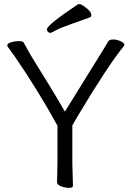

<svg xmlns="http://www.w3.org/2000/svg" viewBox="-20 -900 640 929"><path d="M333 -1Q333 9 314 9Q295 9 275.5 1.5Q256 -6 256 -19L258 -108V-292Q162 -466 52 -626Q31 -656 23 -666Q15 -676 15 -679Q15 -690 33.5 -695.5Q52 -701 71 -701Q90 -701 94 -695Q102 -682 111 -664.5Q120 -647 144.5 -607Q169 -567 211.5 -498.5Q254 -430 294 -360Q383 -505 436.5 -590Q490 -675 503 -699Q509 -709 527 -709Q545 -709 563.5 -700.5Q582 -692 582 -683Q582 -682 580 -678Q505 -587 360 -345Q339 -310 330 -293V-107ZM207 -758Q207 -779 357 -879Q359 -880 366 -880Q373 -880 386 -870Q422 -846 422 -826Q422 -819 415 -816Q366 -798 317.5 -781Q269 -764 249 -752.5Q229 -741 223 -741Q217 -741 212 -746Q207 -751 207 -758Z"/></svg>

Font: LXGW WenKai TC
Style: Regular
Weight: 400
Designer: LXGW / Fontworks Inc.
Foundry: LXGW / Fontworks Inc.
Version: Version 1.330